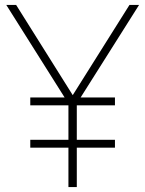

<svg xmlns="http://www.w3.org/2000/svg" viewBox="-20 -760 590 780"><path d="M545 -740 307.5 -364H447V-332H292V-192H447V-160H292V0H258V-160H103V-192H258V-332H103V-364H242.5L5.5 -740H45.5L275.5 -373.5L506 -740Z"/></svg>

Font: Encode Sans Semi Condensed Thin
Style: Regular
Weight: 250
Width: 4
Designer: Multiple Designers
Foundry: Impallari Type
Version: Version 2.000